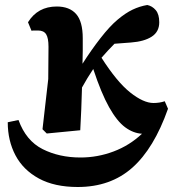

<svg xmlns="http://www.w3.org/2000/svg" viewBox="-20 -520 740 768"><path d="M167 14 150 -3 173 -204 174 -333Q174 -368 164.5 -383Q155 -398 132 -398Q127 -398 119 -398Q111 -398 106 -397L92 -431Q131 -494 207 -494Q258 -494 284.5 -464Q311 -434 311 -367Q311 -344 311 -317.5Q311 -291 310 -265Q345 -320 382 -367.5Q419 -415 450 -441Q482 -468 510.5 -481.5Q539 -495 569 -500Q589 -496 603 -479.5Q617 -463 617 -431Q617 -393 587 -373.5Q557 -354 504 -350L438 -345Q425 -332 412 -318Q399 -304 386 -289Q448 -192 501 -150Q554 -108 594 -108Q618 -108 639 -115L652 -85Q596 74 509 151Q422 228 291 228Q198 228 135.5 194Q73 160 42 101.5Q11 43 11 -31L54 -40Q84 43 150.5 76.5Q217 110 302 110Q370 110 434 86Q498 62 548 15Q513 13 480.5 -11Q448 -35 416.5 -91Q385 -147 353 -244Q341 -226 330 -208Q319 -190 308 -170Q307 -130 305 -81Q303 -32 301 1Z"/></svg>

Font: Source Serif Pro
Style: Bold
Weight: 700
Designer: Frank Grießhammer
Foundry: Adobe Systems Incorporated
Version: Version 3.001;hotconv 1.0.111;makeotfexe 2.5.65597